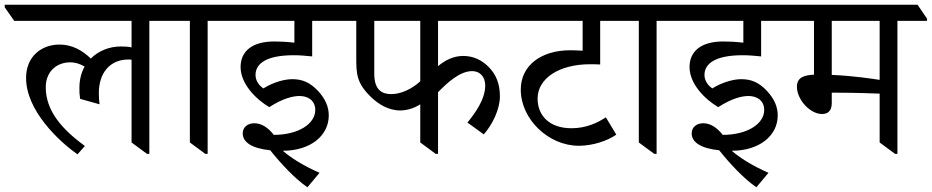

<svg xmlns="http://www.w3.org/2000/svg" viewBox="-60 -643 3931 810"><path d="M267 8 298 -27C203 -97 133 -174 133 -275C133 -342 180 -380 236 -380C259 -380 279 -373 297 -362C283 -337 275 -307 275 -272C275 -255 275 -246 278 -226L360 -203C358 -216 357 -231 357 -251C357 -333 402 -392 482 -392C486 -392 491 -392 495 -391V-42L560 6H570V-555H695V-564L655 -623H-40V-612L0 -555H495V-443C483 -446 467 -447 450 -447C402 -447 356 -429 323 -396C288 -430 245 -455 191 -455C115 -455 50 -405 50 -314C50 -177 188 -47 267 8Z M806 6H816V-555H941V-564L901 -623H615V-613L655 -555H741V-42Z M1237 147 1288 86C1217 55 1165 21 1133 -7C1249 -7 1327 -70 1327 -156C1327 -192 1313 -225 1283 -258C1247 -297 1213 -309 1173 -309C1143 -309 1096 -298 1051 -270C1031 -284 1018 -304 1018 -327C1018 -373 1061 -410 1179 -410C1205 -410 1227 -408 1257 -405V-555H1401V-564L1361 -623H861V-612L901 -555H1182V-463C1145 -467 1121 -468 1097 -468C1005 -468 955 -428 955 -360C955 -289 1020 -224 1076 -191C1135 -229 1177 -238 1204 -238C1239 -238 1270 -219 1270 -179C1270 -120 1198 -74 1095 -74C1071 -105 1043 -123 1013 -123C985 -123 964 -107 964 -80C964 -44 1001 -17 1080 -9C1123 45 1185 112 1237 147Z M1629 -177C1659 -177 1690 -188 1713 -203V-42L1778 6H1788V-254C1827 -294 1880 -343 1932 -343C1965 -343 1987 -319 1987 -282C1987 -223 1943 -164 1912 -126L1981 -76C2017 -117 2049 -181 2049 -237C2049 -292 2031 -331 2001 -361C1973 -389 1938 -407 1894 -407C1853 -407 1818 -389 1788 -364V-555H2126V-564L2086 -623H1321V-612L1361 -555H1443V-402C1443 -334 1443 -293 1506 -233C1535 -205 1577 -177 1629 -177ZM1519 -331V-555H1713V-300C1676 -266 1630 -246 1591 -246C1555 -246 1519 -260 1519 -331Z M2382 -28C2441 -28 2503 -49 2540 -75L2496 -148C2462 -126 2415 -102 2351 -102C2257 -102 2208 -156 2208 -227C2208 -312 2298 -372 2430 -372C2441 -372 2451 -372 2472 -371V-555H2589V-564L2550 -623H2046V-612L2086 -555H2398V-429C2381 -430 2363 -431 2346 -431C2223 -431 2137 -367 2137 -265C2137 -140 2254 -28 2382 -28Z M2700 6H2710V-555H2835V-564L2795 -623H2509V-613L2549 -555H2635V-42Z M3131 147 3182 86C3111 55 3059 21 3027 -7C3143 -7 3221 -70 3221 -156C3221 -192 3207 -225 3177 -258C3141 -297 3107 -309 3067 -309C3037 -309 2990 -298 2945 -270C2925 -284 2912 -304 2912 -327C2912 -373 2955 -410 3073 -410C3099 -410 3121 -408 3151 -405V-555H3295V-564L3255 -623H2755V-612L2795 -555H3076V-463C3039 -467 3015 -468 2991 -468C2899 -468 2849 -428 2849 -360C2849 -289 2914 -224 2970 -191C3029 -229 3071 -238 3098 -238C3133 -238 3164 -219 3164 -179C3164 -120 3092 -74 2989 -74C2965 -105 2937 -123 2907 -123C2879 -123 2858 -107 2858 -80C2858 -44 2895 -17 2974 -9C3017 45 3079 112 3131 147Z M3408 -162C3433 -162 3449 -176 3449 -208V-252C3455 -252 3461 -252 3467 -252C3547 -252 3622 -249 3651 -248V-42L3716 6H3726V-555H3851V-564L3811 -623H3215V-612L3255 -555H3374V-328C3335 -326 3302 -318 3302 -277C3302 -223 3357 -162 3408 -162ZM3449 -327V-555H3651V-306C3626 -310 3542 -323 3449 -327Z"/></svg>

Font: Noto Serif Devanagari
Style: Regular
Weight: 400
Designer: Universal Thirst, Indian Type Foundry and the Monotype Design Team
Foundry: Monotype Imaging Inc.
Version: Version 2.004